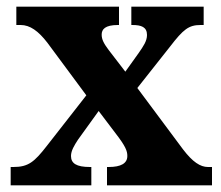

<svg xmlns="http://www.w3.org/2000/svg" viewBox="-20 -556 663 576"><path d="M12 0H254V-55H250C209 -55 193 -66 193 -88C193 -104 203 -120 214 -137L276 -223L326 -157C357 -117 362 -103 362 -88C362 -66 343 -55 306 -55H301V0H616V-55H604C581 -55 558 -70 529 -108L392 -292L490 -416C530 -468 546 -481 582 -481H591V-536H374V-481H377C404 -481 421 -475 421 -451C421 -433 410 -417 396 -397L356 -341L306 -406C291 -426 285 -438 285 -452C285 -468 295 -481 334 -481H337V-536H29V-481H42C70 -481 95 -463 122 -428L239 -270L121 -119C83 -70 65 -55 20 -55H12Z"/></svg>

Font: Noto Serif Armenian SemiCondensed
Style: Bold
Weight: 700
Width: 4
Designer: Monotype Design Team
Foundry: Monotype Imaging Inc.
Version: Version 2.008